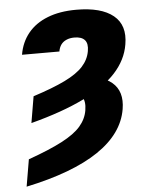

<svg xmlns="http://www.w3.org/2000/svg" viewBox="-54 -598 669 855"><g transform="rotate(-5 280.5 -170.0)"><path d="M76.2 -67.4 96.2 -185.5Q184.6 -213.9 239 -240.5Q293.5 -267.1 320.8 -297.1Q348.1 -327.1 354.5 -364.7Q360.4 -397.9 346.2 -414.1Q332 -430.2 299.8 -430.2Q279.3 -430.2 263.9 -423.3Q248.5 -416.5 239.7 -404.1Q231 -391.6 228 -374H61Q70.3 -429.7 103 -469.7Q135.7 -509.8 190.2 -531.2Q244.6 -552.7 318.8 -552.7Q430.2 -552.7 484.1 -508.8Q538.1 -464.8 523.4 -379.9Q512.2 -311 460 -254.2Q407.7 -197.3 312.7 -150.9Q217.8 -104.5 76.2 -67.4ZM263.7 -185.1 297.9 -251Q402.3 -253.9 450.9 -213.4Q499.5 -172.9 486.3 -93.8Q468.3 14.6 353.5 91.8Q238.8 168.9 30.3 212.9L50.8 92.3Q145.5 58.6 202.4 28.8Q259.3 -1 286.6 -32.7Q314 -64.5 320.3 -103Q327.1 -144 310.8 -165.8Q294.4 -187.5 263.7 -185.1Z"/></g></svg>

Font: Inter Tight ExtraBold
Style: Italic
Weight: 800
Italic angle: -9.39999°
Designer: Rasmus Andersson
Foundry: rsms
Version: Version 3.004